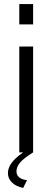

<svg xmlns="http://www.w3.org/2000/svg" viewBox="-20 -750 258 945"><path d="M94 175Q57 167 38 147.5Q19 128 19 102Q19 77 37 52Q55 27 94 0H75V-521H143V0Q98 28 79.5 49.5Q61 71 61 93Q61 130 113 137ZM75 -630V-730H143V-630Z"/></svg>

Font: Boldmen
Style: Regular
Weight: 400
Designer: Matt McInerney, Pablo Impallari, Rodrigo Fuenzalida
Foundry: LIVING CONCEPT
Version: Version 1.000